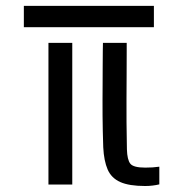

<svg xmlns="http://www.w3.org/2000/svg" viewBox="-20 -619 614 644"><path d="M514.4 -0.6Q503.8 2 491.9 3.4Q480.1 4.9 466.8 4.9Q413.1 4.9 383.4 -8.4Q353.6 -21.7 341.1 -50.4Q328.6 -79.1 326.3 -124.9Q325.3 -151.7 324.8 -178.2Q324.3 -204.7 324 -230.9Q323.8 -257.1 323.9 -283.7Q324.1 -310.3 324.2 -337.2Q324.2 -364.1 324.4 -391.8Q324.7 -419.6 324.8 -448L325.3 -475.2H405V-448.8Q405 -401.4 404.7 -362.1Q404.5 -322.8 404.3 -285.8Q404.1 -248.9 404.4 -208.3Q404.7 -167.8 405.7 -117.9Q406.7 -83.2 417.1 -70Q427.5 -56.8 467.2 -56.8Q481.1 -56.8 491.5 -57.5Q501.9 -58.2 514.4 -59.9ZM142.5 0V-475.2H222.4V0ZM60 -527.8V-599.3H496.2V-527.8Z"/></svg>

Font: Big Shoulders Stencil Text Thin
Style: Regular
Weight: 100
Designer: Patric King
Foundry: XO Type Co
Version: Version 2.001